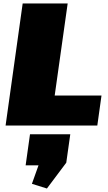

<svg xmlns="http://www.w3.org/2000/svg" viewBox="-20 -720 621 1101"><path d="M237 -172H562L538 0H12L110 -700H368L275 -40ZM383 50 360 213 249 361 163 334 243 110 322 228H127L152 50Z"/></svg>

Font: Pathway Extreme 28pt Black
Style: Italic
Weight: 900
Italic angle: -8°
Designer: Eduardo Rodriguez Tunni
Foundry: Eduardo Rodriguez Tunni
Version: Version 1.001;gftools[0.9.26]